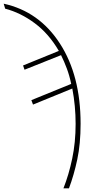

<svg xmlns="http://www.w3.org/2000/svg" viewBox="-92 -785 518 1041"><path d="M282 236Q309 164 327 79.5Q345 -5 345 -114Q345 -376 232.5 -549.5Q120 -723 -72 -765L-64 -738Q20 -716 96.5 -659Q173 -602 227 -509L33 -430L41 -407L239 -486Q256 -452 270.5 -413Q285 -374 294 -330L78 -242L87 -218L300 -305Q318 -211 318 -113Q318 -13 299.5 75Q281 163 252 236Z"/></svg>

Font: Noto Sans Display SemiCondensed Thin
Style: Regular
Weight: 250
Width: 4
Designer: Monotype Design team
Foundry: Monotype Imaging Inc.
Version: 1.000